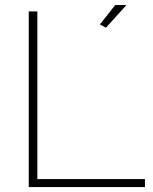

<svg xmlns="http://www.w3.org/2000/svg" viewBox="-20 -756 620 776"><path d="M408.2 -644 383.8 -657.2 445.8 -735.8H491.2ZM96.2 0V-710H130.9V-32.2H565.9V0Z"/></svg>

Font: Rawline ExtraLight
Style: Regular
Weight: 275
Designer: Matt McInerney, Pablo Impallari, Rodrigo Fuenzalida
Foundry: Matt McInerney, Pablo Impallari, Rodrigo Fuenzalida
Version: Version 4.020;PS 004.020;hotconv 1.0.88;makeotf.lib2.5.64775